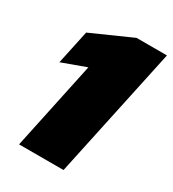

<svg xmlns="http://www.w3.org/2000/svg" viewBox="-169 -782 788 875"><g transform="rotate(30 225.0 -344.0)"><path d="M69 0 167 -462 41 -416 79 -594 290 -688H450L303 0Z"/></g></svg>

Font: Saira Thin Black
Style: Italic
Weight: 900
Italic angle: -12°
Version: Version 1.101